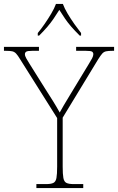

<svg xmlns="http://www.w3.org/2000/svg" viewBox="-31 -951 597 971"><path d="M153 0V-20H202Q227 -20 239 -26Q251 -32 254.5 -51Q258 -70 258 -108V-354L71 -651Q59 -671 50.5 -680Q42 -689 31 -691.5Q20 -694 -2 -694H-11V-714H166V-694H133Q108 -694 101.5 -689.5Q95 -685 95 -677Q95 -668 101.5 -656.5Q108 -645 118 -629L197 -503Q217 -472 236 -441.5Q255 -411 271 -382Q279 -397 292.5 -420Q306 -443 325 -474L419 -629Q429 -645 435 -656.5Q441 -668 441 -677Q441 -685 435 -689.5Q429 -694 403 -694H354V-714H546V-694H538Q517 -694 505.5 -691.5Q494 -689 486 -680Q478 -671 466 -652L286 -356V-108Q286 -70 289.5 -51Q293 -32 305 -26Q317 -20 342 -20H390V0ZM160 -784Q176 -803 194 -829Q212 -855 228 -882Q244 -909 252 -931H287Q295 -909 311 -882Q327 -855 345.5 -829Q364 -803 379 -784V-771H372Q347 -796 329.5 -816Q312 -836 298 -856.5Q284 -877 269 -901Q254 -877 240 -856.5Q226 -836 209 -816Q192 -796 167 -771H160Z"/></svg>

Font: Noto Serif Gujarati Thin
Style: Regular
Weight: 250
Version: Version 2.102